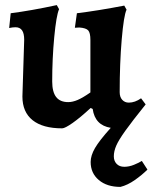

<svg xmlns="http://www.w3.org/2000/svg" viewBox="-20 -493 599 754"><path d="M559 173Q538 194 509.5 214Q481 234 453 241Q400 241 368 214Q336 187 336 143Q336 118 353 88.5Q370 59 415 9Q353 -1 344 -65L336 -69Q295 -31 265 -10Q235 11 224 11Q148 11 108 -21Q68 -53 68 -114L75 -337Q75 -362 66.5 -374Q58 -386 41 -386Q30 -386 16 -383L22 -441Q101 -451 203 -473L212 -457Q201 -432 193 -347Q185 -262 185 -173Q185 -132 200.5 -112Q216 -92 248 -92Q265 -92 285 -100.5Q305 -109 335 -130V-336Q335 -364 326.5 -373.5Q318 -383 292 -385L274 -384L282 -441Q364 -451 468 -471L477 -455Q466 -432 458 -338Q450 -244 450 -131Q450 -112 460 -101Q470 -90 486 -90Q510 -90 534 -107L552 -83Q499 -17 472.5 20Q446 57 436.5 79Q427 101 427 121Q427 139 438 150.5Q449 162 468 162Q487 162 506.5 154Q526 146 537 139Z"/></svg>

Font: Alegreya
Style: Bold
Weight: 700
Designer: Juan Pablo del Peral
Foundry: Huerta Tipografica
Version: Version 2.008; ttfautohint (v1.8)